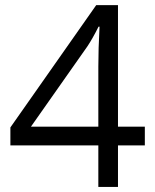

<svg xmlns="http://www.w3.org/2000/svg" viewBox="-20 -738 612 758"><path d="M551.8 -164.1H445.8V0H368.2V-164.1H21V-234.9L359.9 -717.8H445.8V-237.8H551.8ZM368.2 -237.8V-475.1Q368.2 -544.9 373 -632.8H369.1Q345.7 -585.9 325.2 -555.2L102.1 -237.8Z"/></svg>

Font: CAA NEO Sans
Style: Regular
Weight: 400
Version: Version 1.10